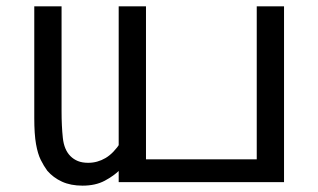

<svg xmlns="http://www.w3.org/2000/svg" viewBox="-20 -574 1003 605"><path d="M354 0V-554H440V-72H789V-554H875V0ZM240 11Q203 11 175.5 -1.5Q148 -14 129 -36Q118 -51 108.5 -70Q99 -89 93.5 -120Q88 -151 88 -202V-554H174V-223Q174 -177 178 -139.5Q182 -102 202 -82Q212 -72 225.5 -66.5Q239 -61 258 -61Q287 -61 312.5 -76Q338 -91 360 -125L358 -39Q339 -20 310 -4.5Q281 11 240 11Z"/></svg>

Font: ltamil85
Style: Book
Weight: 400
Designer: Jelle Bosma - Monotype Design Team
Foundry: Monotype Imaging Inc.
Version: Version 2.003